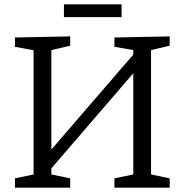

<svg xmlns="http://www.w3.org/2000/svg" viewBox="-20 -866 851 886"><path d="M49 0V-43L135 -61V-634L49 -650V-693L304 -698V-655L217 -635V-176L595 -614V-635L508 -650V-693L763 -698V-655L677 -635V-61L763 -43V0H508V-43L595 -61V-528L217 -89V-61L304 -43V0ZM541 -846V-787H275V-846Z"/></svg>

Font: Bitter
Style: Regular
Weight: 400
Designer: Sol Matas, and Bitter project Authors
Foundry: Sol Matas
Version: Version 2.001